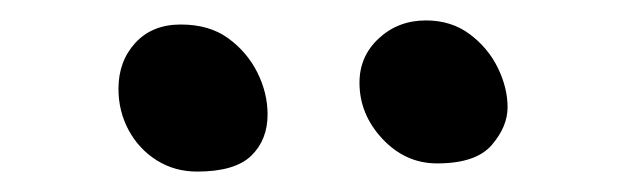

<svg xmlns="http://www.w3.org/2000/svg" viewBox="-20 -743 613 188"><path d="M408 -583Q377 -583 354.5 -607Q332 -631 332 -662Q332 -688 351 -705.5Q370 -723 397 -723Q422 -723 440 -709.5Q458 -696 467.5 -676.5Q477 -657 477 -638Q477 -619 461.5 -601Q446 -583 408 -583ZM173 -575Q151 -575 133.5 -586Q116 -597 106 -615.5Q96 -634 96 -656Q96 -683 112.5 -701Q129 -719 157 -719Q185 -719 203.5 -705.5Q222 -692 232 -672Q242 -652 242 -631Q242 -606 226 -590.5Q210 -575 173 -575Z"/></svg>

Font: Shantell Sans
Style: Regular
Weight: 400
Designer: Stephen Nixon, Anya Danilova, Shantell Martin
Foundry: Arrow Type
Version: Version 1.008;[ac192a2d6]